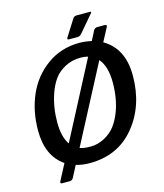

<svg xmlns="http://www.w3.org/2000/svg" viewBox="-134 -958 975 1143"><g transform="rotate(-15 353.0 -386.5)"><path d="M678 -426Q678 -241 574.5 -114.5Q471 12 296 12Q250 12 212 0L175 71Q167 85 152 85H107Q91 85 98 71L150 -28Q48 -97 48 -255Q48 -373 91 -472Q134 -571 220.5 -633.5Q307 -696 421 -696Q456 -696 495 -687L525 -745Q533 -759 548 -759H594Q610 -759 603 -745L559 -662Q678 -594 678 -426ZM509 -566 260 -91Q284 -82 327.5 -82Q371 -82 413 -104.5Q455 -127 480.5 -161.5Q506 -196 523 -242Q552 -320 552 -418Q552 -516 509 -566ZM405 -609Q351 -609 308 -586Q265 -563 240 -528Q215 -493 199 -446Q171 -365 171 -273.5Q171 -182 205 -134L450 -603Q430 -609 405 -609ZM361 -746 423 -844Q431 -858 447 -858H528Q536 -858 536 -854.5Q536 -851 531 -846L444 -744Q434 -732 418 -732H367Q358 -732 358 -736.5Q358 -741 361 -746Z"/></g></svg>

Font: Crete Round
Style: Italic
Weight: 400
Designer: Veronika Burian
Foundry: TypeTogether
Version: Version 1.001; ttfautohint (v1.6)